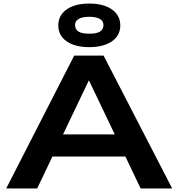

<svg xmlns="http://www.w3.org/2000/svg" viewBox="-20 -1064 1008 1084"><path d="M189.9 0H15.1L398.9 -750H564.9L952.1 0H773.9L688 -180.2H275.9ZM309.1 -920.9Q309.6 -978 356.7 -1011Q403.8 -1043.9 483.9 -1043.9Q564 -1043.9 611.3 -1011Q658.7 -978 659.2 -920.9Q659.2 -863.8 612.1 -830.8Q564.9 -797.9 483.9 -797.9Q402.8 -797.9 356 -830.8Q309.1 -863.8 309.1 -920.9ZM403.8 -920.9Q405.3 -872.6 483.9 -874Q562.5 -872.6 564 -920.9Q564.9 -944.3 544.2 -956.8Q523.4 -969.2 483.9 -969.2Q444.3 -969.2 423.6 -956.8Q402.8 -944.3 403.8 -920.9ZM335.9 -305.2H627.9L481.9 -610.8Z"/></svg>

Font: Mattone
Style: Regular
Weight: 400
Width: 6
Designer: Nunzio Mazzaferro
Foundry: Collletttivo
Version: Version 2.000;Glyphs 3.2 (3217)